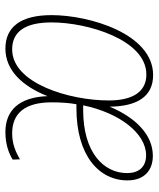

<svg xmlns="http://www.w3.org/2000/svg" viewBox="42 -619 587 711"><g transform="rotate(90 335.5 -263.5)"><path d="M160 10C243 10 301 -57 336 -146C340 -38 391 10 469 10C513 10 547 -2 571 -17L570 -44C543 -28 513 -15 474 -15C399 -15 359 -63 359 -161C359 -195 361 -226 366 -253H381C555 -253 648 -336 648 -442C648 -505 610 -536 557 -536C479 -536 415 -472 375 -376C374 -477 338 -537 258 -537C105 -537 36 -301 36 -161C36 -45 81 10 160 10ZM163 -15C98 -15 63 -62 63 -161C63 -294 127 -512 256 -512C320 -512 352 -461 352 -373C352 -228 289 -15 163 -15ZM388 -278H370C398 -413 474 -511 555 -511C599 -511 621 -483 621 -441C621 -354 545 -278 388 -278Z"/></g></svg>

Font: Noto Sans Condensed Thin
Style: Italic
Weight: 100
Width: 3
Italic angle: -12°
Designer: Monotype Design Team
Foundry: Monotype Imaging Inc.
Version: Version 2.013